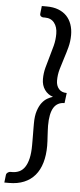

<svg xmlns="http://www.w3.org/2000/svg" viewBox="-69 -798 406 975"><g transform="rotate(5 134.0 -311.0)"><path d="M213.5 -396.5Q213.5 -370.5 227.5 -354Q241.5 -337.5 268 -337.5L261.5 -285.5Q224.5 -285.5 206.2 -255.8Q188 -226 188 -164Q188 -153 188.8 -139.8Q189.5 -126.5 190.2 -112.8Q191 -99 191.8 -85.8Q192.5 -72.5 192.5 -61.5Q192.5 -13 181.2 25Q170 63 147.8 89.2Q125.5 115.5 92.5 129.2Q59.5 143 16.5 143H-8L-3.5 104.5Q-3 99.5 -0.5 96.2Q2 93 5.2 90.8Q8.5 88.5 12 87.5Q15.5 86.5 18 86.5H27Q46.5 86.5 63 79Q79.5 71.5 91.2 54.2Q103 37 109.5 9.2Q116 -18.5 116 -59V-83.5Q116 -98.5 115.8 -114.2Q115.5 -130 115.5 -144.5V-169.5Q115.5 -207.5 124 -233.5Q132.5 -259.5 145.2 -275.8Q158 -292 172.8 -300.2Q187.5 -308.5 200 -312Q173.5 -320.5 157.5 -343.2Q141.5 -366 141.5 -397.5Q141.5 -427.5 149 -456Q156.5 -484.5 165.2 -513.2Q174 -542 181.5 -571.2Q189 -600.5 189 -632Q189 -667 172.2 -688.2Q155.5 -709.5 125 -709.5H115.5Q110.5 -709.5 104.8 -713.2Q99 -717 99 -725.5Q99 -727 99.5 -730.5Q100 -734 100.2 -737.8Q100.5 -741.5 101 -744.5Q101.5 -747.5 101.5 -748L103.5 -766.5H128.5Q163 -766.5 188.5 -756.5Q214 -746.5 230.8 -728.8Q247.5 -711 256 -686.5Q264.5 -662 264.5 -633Q264.5 -600 256.5 -570Q248.5 -540 239 -511.2Q229.5 -482.5 221.5 -454.2Q213.5 -426 213.5 -396.5Z"/></g></svg>

Font: Lato TR
Style: Italic
Weight: 400
Italic angle: -12°
Designer: Lukasz Dziedzic
Foundry: tyPoland Lukasz Dziedzic
Version: Version 1.104 2013